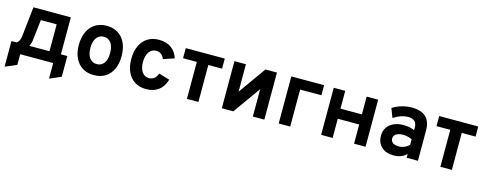

<svg xmlns="http://www.w3.org/2000/svg" viewBox="-29 -1184 5064 2013"><g transform="rotate(15 2503.5 -177.0)"><path d="M24 169V-109.6H77.6Q96.5 -119.8 106.5 -139.9Q116.4 -160 119.8 -190.8L155.2 -511H561V-109.6H630.6V115.4L506.4 169V0H148.2V115.4ZM218.6 -109.6H436.8V-401.4H264.8L239.2 -177.8Q236.8 -157.2 231.3 -140.3Q225.8 -123.4 218.6 -109.6Z M949.3 12Q841.3 12 779 -59.5Q716.7 -130.9 716.7 -255Q716.7 -337.2 745.1 -397.4Q773.5 -457.5 825.8 -490.2Q878 -523 949.3 -523Q1020.5 -523 1072.5 -490.4Q1124.4 -457.9 1152.6 -397.9Q1180.7 -337.9 1180.7 -255.4Q1180.7 -172.6 1152.8 -112.7Q1124.8 -52.7 1072.8 -20.4Q1020.9 12 949.3 12ZM949.3 -107.4Q1000 -107.4 1028 -146.4Q1056.1 -185.3 1056.1 -255.4Q1056.1 -325.7 1027.8 -364.9Q999.4 -404 949.3 -404Q899 -404 870.5 -364.5Q841.9 -325 841.9 -255Q841.9 -185.8 870.5 -146.6Q899 -107.4 949.3 -107.4Z M1515.1 12Q1444.3 12 1392.9 -20.4Q1341.5 -52.8 1313.6 -112.7Q1285.7 -172.6 1285.7 -255Q1285.7 -337.3 1314 -397.5Q1342.2 -457.6 1394.1 -490.3Q1445.9 -523 1516.7 -523Q1595.9 -523 1648.7 -486.2Q1701.4 -449.4 1725.1 -377.6L1606.5 -337.4Q1594.3 -369.5 1571.5 -386.9Q1548.7 -404.2 1518.3 -404.2Q1469.8 -404.2 1441.2 -364Q1412.5 -323.8 1412.5 -255Q1412.5 -187 1440.5 -147.1Q1468.5 -107.2 1515.9 -107.2Q1549.3 -107.2 1573.1 -126.1Q1596.9 -145.1 1608.5 -181.4L1726.7 -146Q1704 -67.7 1650.2 -27.9Q1596.4 12 1515.1 12Z M1957.9 0V-401.4H1808.5V-511H2232.1V-401.4H2082.7V0Z M2336.7 0V-511H2461.5V-213L2673.5 -511H2798.3V0H2673.5V-297L2461.5 0Z M2954.2 0V-511H3310V-401.4H3079V0Z M3414.7 0V-511H3539.5V-317.8H3772.1V-511H3896.9V0H3772.1V-208.2H3539.5V0Z M4203.7 12Q4119.8 12 4071.2 -33.2Q4022.7 -78.5 4022.7 -155.8Q4022.7 -206.1 4047.8 -243.8Q4073 -281.5 4118.2 -302.2Q4163.5 -323 4223.9 -323Q4257.5 -323 4288.8 -316.9Q4320 -310.7 4343.3 -299V-330.8Q4343.3 -374.1 4319.1 -395.9Q4295 -417.6 4247.9 -417.6Q4210.5 -417.6 4170.9 -404.1Q4131.4 -390.6 4091.1 -364.2L4053.5 -462.4Q4097.4 -491.5 4151.4 -507.2Q4205.5 -523 4260.7 -523Q4363.4 -523 4414.4 -474.4Q4465.5 -425.7 4465.5 -328.8V0H4343.3V-41Q4317.5 -15.2 4281.6 -1.6Q4245.8 12 4203.7 12ZM4232.3 -93.4Q4263.3 -93.4 4292.1 -105.7Q4320.8 -117.9 4343.3 -140.6V-201Q4322 -211.6 4295.8 -217.3Q4269.6 -223 4243.7 -223Q4197 -223 4170.4 -205.2Q4143.7 -187.5 4143.7 -156Q4143.7 -126.7 4167 -110.1Q4190.3 -93.4 4232.3 -93.4Z M4708.9 0V-401.4H4559.5V-511H4983.1V-401.4H4833.7V0Z"/></g></svg>

Font: Overpass
Style: Regular
Weight: 400
Designer: Delve Withrington, Dave Bailey, Thomas Jockin
Foundry: Delve Fonts LLC
Version: Version 4.000